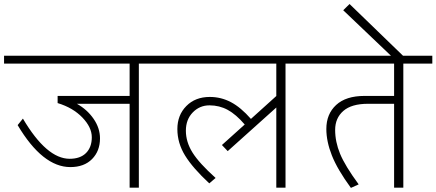

<svg xmlns="http://www.w3.org/2000/svg" viewBox="-35 -916 2130 937"><path d="M597.6 0V-409.5H340.2Q390.8 -381.2 421.9 -335.9Q453 -290.7 453 -240.6Q453 -179 414.3 -139.8Q375.6 -100.6 308.4 -100.6Q172.9 -100.6 51.1 -305.4L76.8 -337.2Q192.6 -141.1 304.9 -141.1Q356.9 -141.1 385 -169.4Q413 -197.7 413 -246.2Q413 -294.7 367 -342.5Q321 -390.3 246.2 -413V-447.9H597.6V-605.7H-15.2V-644.1H784.1V-605.7H642.6V0Z M1313.4 0V-391.3L1076.3 -178.5L1048 -208.3L1159.3 -308.4Q1116.8 -357.9 1076.1 -379.9Q1035.4 -401.9 987.4 -401.9Q939.3 -401.9 905.7 -367.3Q872.1 -332.7 872.1 -278.1Q872.1 -223.5 904.4 -171.6Q936.8 -119.8 1017.2 -47.5L986.3 -21.2Q906 -95.6 868.3 -156.7Q830.6 -217.9 830.6 -286.1Q830.6 -354.4 874.4 -398.6Q918.1 -442.9 988.9 -442.9Q1044 -442.9 1092.3 -417.3Q1140.5 -391.8 1189.6 -335.7L1313.4 -447.4V-605.7H753.8V-644.1H1500V-605.7H1358.4V0Z M1557.6 -286.7Q1557.6 -359.5 1605.4 -403.7Q1653.2 -447.9 1744.2 -447.9H1888.3V-605.7H1469.7V-644.1H2074.8V-605.7H1933.3V0H1888.3V-409.5H1760.9Q1680.5 -409.5 1640.5 -374.6Q1600.6 -339.7 1600.6 -281.9Q1600.6 -224 1624.6 -165.6Q1648.6 -107.2 1715.4 -16.2L1677.5 1Q1611.7 -89 1584.7 -157.2Q1557.6 -225.5 1557.6 -286.7Z M1947.4 -628.9H1888.8L1640 -866L1670.9 -896.4Z"/></svg>

Font: Khula Light
Style: Regular
Weight: 300
Designer: Erin McLaughlin, Steve Matteson
Version: Version 1.002;PS 1.0;hotconv 1.0.72;makeotf.lib2.5.5900; ttf